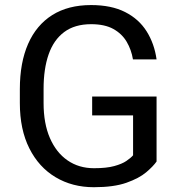

<svg xmlns="http://www.w3.org/2000/svg" viewBox="-20 -741 721 770"><path d="M607.9 -93.3Q594.7 -74.2 566.2 -50Q537.6 -25.9 487.1 -8.1Q436.5 9.8 356.4 9.8Q270 9.8 202.9 -30.3Q135.7 -70.3 97.7 -146Q59.6 -221.7 59.6 -327.6V-383.8Q59.6 -489.7 92.8 -565.2Q126 -640.6 189.7 -680.7Q253.4 -720.7 345.2 -720.7Q426.8 -720.7 481.9 -692.6Q537.1 -664.6 568.1 -615.2Q599.1 -565.9 607.9 -502.9H513.2Q506.8 -541.5 488 -573.5Q469.2 -605.5 434.6 -624.8Q399.9 -644 345.7 -644Q279.8 -644 237.5 -612.5Q195.3 -581.1 175 -522.9Q154.8 -464.8 154.8 -384.8V-327.6Q154.8 -245.6 180.2 -187.3Q205.6 -128.9 251 -97.7Q296.4 -66.4 356.9 -66.4Q407.2 -66.4 438.2 -75Q469.2 -83.5 486.8 -95.5Q504.4 -107.4 513.7 -118.2V-278.3H349.6V-354H607.9Z"/></svg>

Font: Heebo
Style: Regular
Weight: 400
Designer: Oded Ezer
Foundry: Ezer Type House
Version: Version 3.100